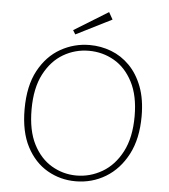

<svg xmlns="http://www.w3.org/2000/svg" viewBox="-59 -931 872 991"><g transform="rotate(5 377.0 -435.5)"><path d="M369 7Q290 7 223 -31.5Q156 -70 115.5 -147Q75 -224 75 -341Q75 -462 118 -541.5Q161 -621 231 -660.5Q301 -700 382 -700Q440 -700 493.5 -679.5Q547 -659 589 -616.5Q631 -574 655.5 -509.5Q680 -445 680 -357Q680 -240 637.5 -159Q595 -78 524.5 -35.5Q454 7 369 7ZM371 -23Q442 -23 504.5 -59.5Q567 -96 605.5 -169.5Q644 -243 644 -354Q644 -460 607.5 -530.5Q571 -601 511 -635.5Q451 -670 380 -670Q309 -670 248 -634.5Q187 -599 149 -526.5Q111 -454 111 -343Q111 -234 147 -163.5Q183 -93 242.5 -58Q302 -23 371 -23ZM302 -748 289 -769 466 -878 487 -841Z"/></g></svg>

Font: Bitter ExtraLight
Style: Regular
Weight: 200
Designer: Sol Matas, and Bitter project Authors
Foundry: Sol Matas
Version: Version 2.001